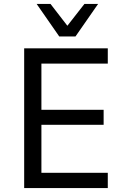

<svg xmlns="http://www.w3.org/2000/svg" viewBox="-20 -949 643 969"><path d="M102 0V-705H524V-628H189V-395H503V-319H189V-77H524V0ZM279 -765 165 -929H235L320 -819L406 -929H475L361 -765Z"/></svg>

Font: Nunito Sans 7pt SemiCondensed
Style: Regular
Weight: 400
Width: 4
Designer: Vernon Adams
Foundry: Vernon Adams
Version: Version 3.101;gftools[0.9.27]